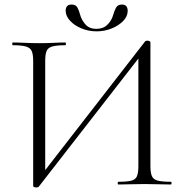

<svg xmlns="http://www.w3.org/2000/svg" viewBox="-20 -812 810 845"><path d="M164 -44 618 -629Q621 -633 628 -633Q633 -633 637.5 -631Q642 -629 642 -626V-81Q642 -52 648.5 -37Q655 -22 674.5 -17Q694 -12 732 -12Q735 -12 735 -6Q735 0 732 0Q709 0 679 -1Q649 -2 616 -2Q582 -2 553 -1Q524 0 501 0Q498 0 498 -6Q498 -12 501 -12Q540 -12 558.5 -17Q577 -22 583 -37Q589 -52 589 -81V-582L605 -575L151 9Q148 13 140 13Q135 13 130.5 11.5Q126 10 126 6V-544Q126 -573 119.5 -587.5Q113 -602 93.5 -607.5Q74 -613 36 -613Q34 -613 34 -619Q34 -625 36 -625Q60 -625 90 -623.5Q120 -622 152 -622Q187 -622 215.5 -623.5Q244 -625 268 -625Q270 -625 270 -619Q270 -613 268 -613Q230 -613 210.5 -607.5Q191 -602 185 -587.5Q179 -573 179 -544V-37ZM404 -685Q434 -685 452.5 -703Q471 -721 478 -746Q483 -764 490.5 -778Q498 -792 517 -792Q530 -792 536 -784.5Q542 -777 542 -764Q542 -740 522 -719.5Q502 -699 471 -686.5Q440 -674 405 -674Q370 -674 338.5 -687Q307 -700 288 -721Q269 -742 269 -765Q269 -778 275.5 -785Q282 -792 294 -792Q314 -792 321 -778.5Q328 -765 333 -746Q339 -724 356 -704.5Q373 -685 404 -685Z"/></svg>

Font: Cormorant Garamond Light
Style: Regular
Weight: 300
Designer: Christian Thalmann (Catharsis Fonts)
Foundry: Catharsis Fonts
Version: Version 4.001